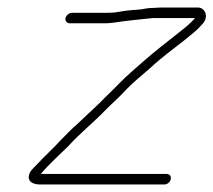

<svg xmlns="http://www.w3.org/2000/svg" viewBox="-20 -496 568 511"><path d="M165.2 -434H260.2C267.5 -434 275.7 -434.7 284.7 -436C317.9 -441.3 354.2 -444.4 387.4 -448H499.4C483.9 -431.5 476.1 -424.9 453 -407C426.2 -385.3 389.4 -357.5 364.3 -335C340.7 -313.8 318.6 -296.1 297.3 -274C279.3 -255.1 263.2 -240.9 245.3 -222L219.7 -198C203.4 -182.9 196.6 -175.8 182.6 -163C171.1 -153.6 153.5 -134.8 142.6 -124C122.3 -101.4 99 -81 77.9 -58C69.6 -48.9 57.7 -40.6 56.5 -26C55.3 -11 70.2 -5 87.2 -5H417.2C425.1 -5 432.6 -11.1 434.4 -19C436.2 -26.9 431.6 -33 423.6 -33H88.6C111.3 -60.3 137.1 -82.6 161.7 -107C194 -142.9 230 -170.5 263.6 -206C282 -224.4 297.9 -237.6 315.3 -257C335.5 -278.4 358.1 -295.5 381 -316C405.7 -339.5 441.3 -366 468.3 -387C490.2 -404.8 503.8 -414.6 518.7 -432C537.3 -451.6 525.4 -476 506.9 -476H410.9C404.9 -476 398.5 -475.7 391.7 -475C376.4 -475 369.4 -473.6 354.7 -471L330.3 -469C322.1 -468.3 314.9 -467.5 308.7 -466.5L286.9 -463C279.4 -462.3 272.7 -462 266.7 -462H171.7C164.6 -462 156.1 -455.4 154.4 -448C152.7 -440.6 158.1 -434 165.2 -434Z"/></svg>

Font: HoneyBee
Style: XLitIt
Weight: 200
Foundry: Cannot Into Space Fonts
Version: Version 0.89